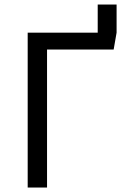

<svg xmlns="http://www.w3.org/2000/svg" viewBox="-20 -833 548 853"><path d="M414.1 -813H498V-688L484.9 -612.8H189V0H103V-688H414.1Z"/></svg>

Font: Fira Sans Book
Style: Regular
Weight: 350
Designer: Carrois Corporate & Edenspiekermann AG
Foundry: Carrois Corporate GbR & Edenspiekermann AG
Version: Version 4.203;PS 004.203;hotconv 1.0.88;makeotf.lib2.5.64775